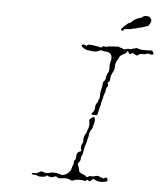

<svg xmlns="http://www.w3.org/2000/svg" viewBox="-53 -799 705 837"><g transform="rotate(5 299.5 -381.0)"><path d="M352 -287Q362 -297 367 -292Q370 -289 369.5 -278.5Q369 -268 366 -261Q363 -254 363 -249.5Q363 -245 359 -240Q349 -226 349 -214Q349 -206 347 -202.5Q345 -199 344 -191Q343 -183 339.5 -174Q336 -165 334 -154Q331 -129 326 -121Q323 -115 323 -110Q324 -102 318 -94Q312 -87 312 -84.5Q312 -82 316 -72.5Q320 -63 320 -58Q320 -55 321 -53Q322 -51 323.5 -49Q325 -47 328.5 -45.5Q332 -44 337 -42Q349 -38 351 -34Q355 -28 364 -34Q368 -37 377 -36Q386 -35 391 -38Q402 -43 419 -34Q430 -29 434 -33Q441 -41 446 -30Q449 -24 447 -21.5Q445 -19 436 -17Q410 -12 394 -21Q387 -25 385 -25Q383 -25 378 -20Q370 -9 363 -17Q359 -22 354 -15Q351 -12 345.5 -14Q340 -16 324.5 -16Q309 -16 301 -12L293 -9L283 -13Q274 -18 259 -17Q244 -16 239 -15Q234 -14 229 -18Q222 -25 212 -19Q204 -14 191 -19L182 -23L179 -19Q175 -16 161.5 -15Q148 -14 142.5 -17.5Q137 -21 127 -21Q117 -21 116 -23Q115 -26 118 -27.5Q121 -29 127 -28Q135 -27 146 -33L156 -39L165 -36Q180 -30 193 -35Q200 -38 214 -37.5Q228 -37 238 -33L248 -30L259 -33Q270 -37 273 -41Q276 -45 281 -50Q286 -55 287 -62.5Q288 -70 291.5 -76.5Q295 -83 294 -89Q293 -95 297.5 -99.5Q302 -104 302 -114Q302 -135 317 -139Q322 -141 322.5 -142Q323 -143 320.5 -149Q318 -155 320 -164Q322 -173 325 -177Q328 -181 327 -189.5Q326 -198 329.5 -207.5Q333 -217 335.5 -219Q338 -221 338 -224Q338 -227 343 -239Q348 -251 347 -266L345 -280ZM463 -602Q469 -598 481 -602Q488 -605 491 -603Q494 -601 509 -606L524 -610L534 -607Q543 -603 567 -604L592 -605L595 -600Q601 -593 597.5 -589Q594 -585 585 -588Q573 -592 567 -588Q563 -585 553 -586Q538 -587 534 -581Q528 -574 518 -582Q508 -590 503 -584Q500 -581 498 -581Q496 -581 492.5 -584Q489 -587 489 -590Q488 -599 483 -589Q480 -583 469 -578Q453 -571 450 -561Q449 -557 446 -553Q443 -549 439 -539Q435 -529 436 -520.5Q437 -512 432 -501Q427 -490 425 -487Q421 -479 420 -463Q420 -456 415 -452Q410 -448 412 -443Q416 -434 410 -429Q406 -425 406 -417.5Q406 -410 402 -401Q398 -392 397 -384.5Q396 -377 393 -368.5Q390 -360 390 -355Q390 -350 388 -345.5Q386 -341 382.5 -323.5Q379 -306 377 -304Q376 -303 366 -303Q356 -303 354 -304Q350 -307 358 -315Q366 -324 366 -342Q366 -348 370 -353Q378 -363 377 -367Q376 -370 379.5 -373.5Q383 -377 382.5 -391Q382 -405 385 -413Q390 -433 390 -444Q390 -450 395 -454.5Q400 -459 401 -467Q403 -484 410 -494Q413 -499 413 -507.5Q413 -516 413 -524.5Q413 -533 415 -540Q422 -560 414 -572Q407 -583 390 -583Q380 -583 376 -585Q370 -589 362 -584Q346 -576 328 -580Q316 -582 312 -582Q309 -582 303 -584.5Q297 -587 292 -590.5Q287 -594 285 -596Q280 -605 292 -605Q299 -605 301.5 -601.5Q304 -598 305 -600.5Q306 -603 311 -605.5Q316 -608 333.5 -605.5Q351 -603 360 -601L368 -598L373 -602Q379 -607 387 -604Q392 -603 396.5 -605Q401 -607 421 -608Q441 -609 443.5 -609Q446 -609 449 -607Q452 -605 456 -605Q460 -605 463 -602ZM546 -752Q563 -755 571 -747Q577 -740 577 -735Q577 -730 572 -720Q566 -709 562.5 -709Q559 -709 545.5 -704Q532 -699 526.5 -699Q521 -699 517 -696.5Q513 -694 508 -694Q503 -694 496 -691.5Q489 -689 481 -689Q461 -689 459 -683Q456 -674 450 -683Q448 -685 449.5 -687Q451 -689 459 -698Q479 -717 485 -717Q488 -717 493 -723Q498 -729 510 -735.5Q522 -742 527 -742Q532 -742 536 -746Q540 -750 546 -752Z"/></g></svg>

Font: TT2020 Style D
Style: Italic
Weight: 400
Italic angle: -15°
Version: Version 0.2.000